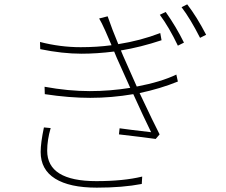

<svg xmlns="http://www.w3.org/2000/svg" viewBox="-20 -838 1040 883"><path d="M182 -252 213 -249Q197 -194 197 -145Q197 -5 423 -5Q548 -5 634 -26L632 8Q544 25 425 25Q300 25 233.5 -16.5Q167 -58 167 -139Q167 -181 182 -252ZM791 -495 798 -463Q717 -430 622 -410Q689 -268 714 -220L696 -199Q631 -208 527 -220L530 -248Q571 -242 675 -230Q640 -301 593 -405Q493 -388 395 -388Q298 -388 186 -405L185 -439Q294 -419 393 -419Q486 -419 579 -434Q526 -551 517 -572L505 -601Q425 -591 355 -591Q267 -591 165 -612L164 -645Q257 -621 351 -621Q426 -621 493 -630Q489 -639 479 -662.5Q469 -686 464 -697Q447 -735 436 -753L475 -763Q496 -702 524 -635Q626 -651 717 -686L723 -653Q627 -621 536 -606L546 -582Q589 -485 609 -440Q720 -461 791 -495ZM715 -770 742 -783Q790 -715 826 -642L798 -628Q758 -712 715 -770ZM815 -805 841 -818Q885 -761 928 -678L900 -664Q856 -751 815 -805Z"/></svg>

Font: Noto Sans Korean Thin
Style: Regular
Weight: 250
Designer: Ryoko NISHIZUKA  (kana & ideographs); Paul D. Hunt (Latin, Greek & Cyrillic); Wenlong ZHANG  (bopomofo); Sandoll Communi
Foundry: Adobe Systems Incorporated
Version: Version 1.0001;PS 1;hotconv 1.0.78;makeotf.lib2.5.61930